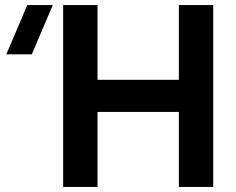

<svg xmlns="http://www.w3.org/2000/svg" viewBox="-20 -740 934 760"><path d="M230 0H366V-297H688V0H824V-720H688V-424H366V-720H230ZM5 -525H106L189 -720H88Z"/></svg>

Font: Eudonet ExtraBold
Style: Regular
Weight: 800
Designer: Mikhail Sharanda
Foundry: Mikhail Sharanda
Version: Version 4.503;Glyphs 3.1.2 (3151)